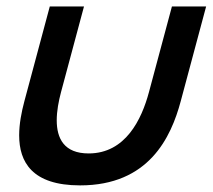

<svg xmlns="http://www.w3.org/2000/svg" viewBox="-20 -560 659 595"><path d="M55.6 -246.5C46.6 -212.8 39.4 -175.9 39.4 -140.7C39.4 -58.4 79 14.5 228.2 14.5C441.2 14.5 510 -134 540.1 -246.5L618.8 -540H512.8L441.6 -274.5C419.1 -190.5 369.2 -84.5 254.7 -84.5C178.4 -84.5 155.8 -131.2 155.8 -187.2C155.8 -215.5 161.6 -246.3 169.1 -274.5L240.3 -540H134.3Z"/></svg>

Font: Manrope
Style: SemiBoldItalic
Weight: 600
Italic angle: -15°
Designer: Mikhail Sharanda
Foundry: Mikhail Sharanda
Version: Version 4.502;hotconv 1.0.109;makeotfexe 2.5.65596